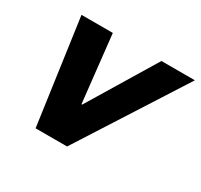

<svg xmlns="http://www.w3.org/2000/svg" viewBox="-112 -646 831 792"><g transform="rotate(30 304.0 -250.0)"><path d="M137.5 0 67.5 -500H216.7L251.7 -180.8H255L448.3 -500H607.5L287.5 0Z"/></g></svg>

Font: Funnel Sans Light ExtraBold
Style: Italic
Weight: 800
Italic angle: -14.036°
Version: Version 1.000